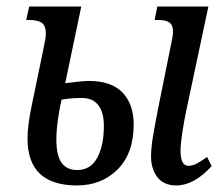

<svg xmlns="http://www.w3.org/2000/svg" viewBox="-20 -556 677 586"><path d="M64 -133Q64 -173 77 -235L112 -404Q120 -442 120 -451Q120 -478 107.5 -486.5Q95 -495 67 -495H60L69 -536H228L179 -302Q232 -309 251 -309Q320 -309 354 -273.5Q388 -238 388 -176Q388 -88 339 -39Q290 10 215 10Q64 10 64 -133ZM441 -79Q441 -105 447.5 -143.5Q454 -182 466 -242L504 -430Q508 -446 508 -460Q508 -479 497.5 -487Q487 -495 463 -495H452L460 -536H616L548 -216Q542 -188 536.5 -152Q531 -116 531 -96Q531 -50 555 -50Q568 -50 581 -57Q594 -64 612 -77L626 -49Q572 10 518 10Q480 10 460.5 -15Q441 -40 441 -79ZM297 -172Q297 -213 280 -235Q263 -257 230 -257Q198 -257 168 -252Q162 -228 157 -192.5Q152 -157 152 -132Q152 -81 168 -59Q184 -37 216 -37Q256 -37 276.5 -74Q297 -111 297 -172Z"/></svg>

Font: Noto Serif Cond
Style: Italic
Weight: 400
Width: 3
Italic angle: -12°
Designer: Monotype Design Team
Foundry: Monotype Imaging Inc.
Version: Version 1.001